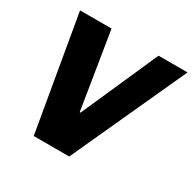

<svg xmlns="http://www.w3.org/2000/svg" viewBox="-152 -842 1002 998"><g transform="rotate(30 349.0 -343.0)"><path d="M242 -686 316 -227H321L524 -686H698L384 0H171L53 -686Z"/></g></svg>

Font: Chivo ExtraBold Italic
Style: Regular
Weight: 800
Italic angle: -8.05°
Designer: Hector Gatti
Foundry: Omnibus-Type
Version: Version 1.007